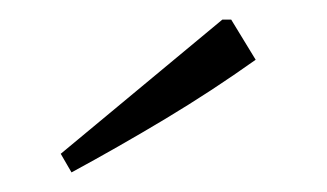

<svg xmlns="http://www.w3.org/2000/svg" viewBox="-20 -741 334 196"><path d="M53 -565 42 -584 207 -721H216L241 -680Q196 -648 148.5 -619.5Q101 -591 53 -565Z"/></svg>

Font: Piazzolla Thin ExtraLight
Style: Regular
Weight: 250
Version: Version 2.005